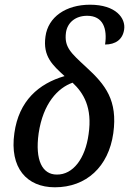

<svg xmlns="http://www.w3.org/2000/svg" viewBox="-20 -785 548 815"><path d="M213 10C346 10 441 -77 461 -220C480 -359 428 -425 346 -500C280 -561 252 -585 260 -647C266 -688 299 -718 350 -718C418 -718 436 -663 426 -596C470 -596 501 -617 507 -660C514 -707 473 -765 362 -765C260 -765 184 -713 173 -630C161 -545 204 -508 254 -462C144 -430 60 -357 41 -220C20 -73 93 10 213 10ZM221 -44C160 -44 128 -104 144 -219C163 -347 226 -412 288 -434C334 -391 373 -329 356 -215C342 -112 290 -43 221 -44Z"/></svg>

Font: Noto Serif Condensed Medium
Style: Italic
Weight: 500
Width: 3
Italic angle: -12°
Designer: Monotype Design Team
Foundry: Monotype Imaging Inc.
Version: Version 2.013